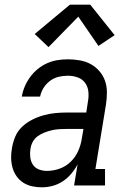

<svg xmlns="http://www.w3.org/2000/svg" viewBox="-20 -791 540 819"><path d="M158 8Q137 8 116.5 3.5Q96 -1 79 -12Q62 -23 50.5 -39.5Q39 -56 33.5 -75.5Q28 -95 27.5 -116.5Q27 -138 31 -159Q35 -184 45 -208Q55 -232 74 -250Q93 -268 116.5 -280Q140 -292 165 -299Q190 -306 214.5 -308.5Q239 -311 263 -311H348L355 -357Q359 -378 357 -399.5Q355 -421 343 -437.5Q331 -454 311 -461Q291 -468 270 -468Q250 -468 230.5 -463.5Q211 -459 194 -446.5Q177 -434 166 -416.5Q155 -399 151 -379H73Q77 -402 86 -423Q95 -444 109 -463Q123 -482 141.5 -497Q160 -512 181.5 -521.5Q203 -531 225.5 -534.5Q248 -538 270 -538Q295 -538 320.5 -533.5Q346 -529 367 -517.5Q388 -506 404 -487.5Q420 -469 428 -446Q436 -423 436 -397Q436 -371 432 -345L387 -70H428V0H296L311 -90Q300 -69 284 -50Q268 -31 247.5 -17.5Q227 -4 204 2Q181 8 158 8ZM180 -62Q207 -62 234 -71.5Q261 -81 281.5 -101Q302 -121 313.5 -147Q325 -173 329 -200L336 -241H263Q248 -241 232.5 -240Q217 -239 201.5 -235.5Q186 -232 170.5 -226Q155 -220 141.5 -210.5Q128 -201 120 -186.5Q112 -172 110 -156Q107 -139 109 -121Q111 -103 120 -89Q129 -75 145.5 -68.5Q162 -62 180 -62ZM187 -590 128 -646 278 -771H365L469 -641L400 -595L314 -720Z"/></svg>

Font: Iosevka Slab Oblique
Style: Regular
Weight: 400
Italic angle: -9°
Monospace: yes
Designer: Belleve Invis
Foundry: Belleve Invis
Version: Version 11.1.1; ttfautohint (v1.8.3)